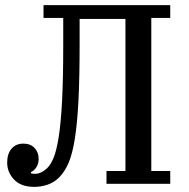

<svg xmlns="http://www.w3.org/2000/svg" viewBox="-20 -718 737 750"><path d="M114 12Q62 12 35 -16.5Q8 -45 8 -83Q8 -117 25 -137Q42 -157 71 -157Q99 -157 115 -140Q131 -123 131 -97Q131 -78 121.5 -64Q112 -50 101 -46V-41Q109 -39 117 -39Q140 -39 163 -60Q178 -74 189.5 -102Q201 -130 209.5 -184Q218 -238 222.5 -324.5Q227 -411 227 -541V-648H150V-698H645V-648H571V-50H645V0H396V-50H470V-644H291V-545Q291 -415 286.5 -326Q282 -237 272.5 -177Q263 -117 248 -82Q233 -47 211 -25Q191 -5 165.5 3.5Q140 12 114 12Z"/></svg>

Font: IBM Plex Serif Text
Style: Regular
Weight: 450
Designer: Mike Abbink, Paul van der Laan, Pieter van Rosmalen
Foundry: Bold Monday
Version: Version 3.001